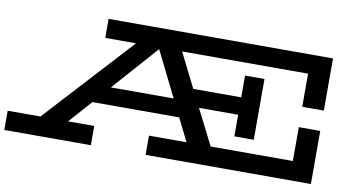

<svg xmlns="http://www.w3.org/2000/svg" viewBox="-76 -860 1931 1033"><g transform="rotate(10 889.5 -343.0)"><path d="M1550 -401V-582H862L956 -394H1218V-513H1324V-181H1218V-299H1004L1102 -105H1551V-290H1668V0H765V-105H970L908 -230H434L323 -105H466V0H-7V-105H172L610 -582H442V-686H1668V-401ZM861 -325 738 -573 518 -325Z"/></g></svg>

Font: BioRhyme Expanded
Style: Bold
Weight: 700
Width: 7
Designer: Aoife Mooney
Foundry: Aoife Mooney Type
Version: Version 1.000